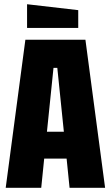

<svg xmlns="http://www.w3.org/2000/svg" viewBox="-20 -888 524 908"><path d="M7 0 100 -700H384L477 0H309L295 -138H189L175 0ZM202 -265H282L251 -567H233ZM350 -756H108V-868L350 -840Z"/></svg>

Font: Tektur Condensed
Style: Bold
Weight: 700
Width: 3
Designer: Adam Jagosz
Foundry: Adam Jagosz
Version: Version 1.005;gftools[0.9.30]